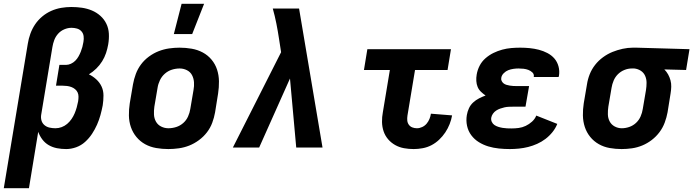

<svg xmlns="http://www.w3.org/2000/svg" viewBox="-33 -780 3665 1015"><path d="M-13 215 114 -549Q118 -575 127.5 -601.5Q137 -628 152.5 -651Q168 -674 190 -692.5Q212 -711 238 -722.5Q264 -734 291 -738.5Q318 -743 344 -743Q373 -743 400.5 -739Q428 -735 453 -724.5Q478 -714 498 -696Q518 -678 529.5 -654Q541 -630 542.5 -602Q544 -574 539 -545Q535 -522 527.5 -499.5Q520 -477 507 -456Q494 -435 476 -417.5Q458 -400 437 -387Q458 -377 476 -360.5Q494 -344 504 -322.5Q514 -301 514 -275Q514 -249 510 -223Q505 -197 498 -171.5Q491 -146 480 -121Q469 -96 453.5 -72.5Q438 -49 417 -30Q396 -11 369.5 -1.5Q343 8 317 8Q292 8 268.5 3.5Q245 -1 225 -12.5Q205 -24 191 -42.5Q177 -61 169 -83L120 215ZM260 -102Q277 -102 293 -108Q309 -114 322 -125Q335 -136 345 -150.5Q355 -165 361.5 -180.5Q368 -196 372.5 -212Q377 -228 380 -244Q382 -257 382 -269Q382 -281 377.5 -291Q373 -301 364 -308.5Q355 -316 344 -320Q333 -324 321.5 -325.5Q310 -327 298 -327H263L281 -437H316Q329 -437 342 -443Q355 -449 365 -459Q375 -469 382 -481.5Q389 -494 394 -506.5Q399 -519 402.5 -532Q406 -545 408 -558Q411 -574 409 -589Q407 -604 397.5 -614.5Q388 -625 374 -629Q360 -633 345 -633Q326 -633 307 -625Q288 -617 274.5 -602Q261 -587 254 -568.5Q247 -550 244 -531L185 -175Q182 -159 186 -144Q190 -129 201.5 -119Q213 -109 228.5 -105.5Q244 -102 260 -102Z M857 8Q824 8 792.5 2.5Q761 -3 734.5 -17.5Q708 -32 688.5 -55.5Q669 -79 659 -108Q649 -137 648.5 -169.5Q648 -202 653 -234L670 -334Q675 -362 685 -389Q695 -416 712.5 -439.5Q730 -463 754.5 -481Q779 -499 806 -509.5Q833 -520 861 -524Q889 -528 916 -528Q949 -528 980.5 -522.5Q1012 -517 1039 -502.5Q1066 -488 1085.5 -464.5Q1105 -441 1114.5 -412Q1124 -383 1124.5 -350.5Q1125 -318 1120 -286L1104 -186Q1099 -158 1089 -131Q1079 -104 1061 -80.5Q1043 -57 1018.5 -39Q994 -21 967.5 -10.5Q941 0 912.5 4Q884 8 857 8ZM857 -102Q878 -102 898.5 -108.5Q919 -115 935.5 -129.5Q952 -144 961 -164Q970 -184 973 -204L990 -304Q994 -325 992.5 -345.5Q991 -366 982 -383Q973 -400 955 -409Q937 -418 917 -418Q896 -418 875.5 -411.5Q855 -405 838.5 -390.5Q822 -376 812.5 -356Q803 -336 800 -316L783 -216Q780 -195 781 -174.5Q782 -154 791.5 -137Q801 -120 819 -111Q837 -102 857 -102ZM886 -600 927 -760H1046L983 -600Z M1337 0H1198L1453 -504L1442 -575Q1436 -615 1428 -655.5Q1420 -696 1409 -735H1548L1561 -658L1672 0H1533L1500 -365Z M2154 8Q2128 8 2103 3.5Q2078 -1 2056.5 -13Q2035 -25 2019 -43.5Q2003 -62 1995 -85.5Q1987 -109 1986.5 -135Q1986 -161 1991 -187L2028 -410H1891L1909 -520H2351L2333 -410H2161L2121 -169Q2119 -156 2120 -143.5Q2121 -131 2128 -121Q2135 -111 2146.5 -106.5Q2158 -102 2171 -102Q2185 -102 2199 -108.5Q2213 -115 2222.5 -126.5Q2232 -138 2237.5 -151.5Q2243 -165 2245 -179L2357 -170Q2353 -147 2344 -124Q2335 -101 2321 -80Q2307 -59 2288.5 -41.5Q2270 -24 2248 -12.5Q2226 -1 2201.5 3.5Q2177 8 2154 8Z M2662 8Q2633 8 2604 5Q2575 2 2548.5 -6Q2522 -14 2498.5 -28.5Q2475 -43 2458.5 -65Q2442 -87 2436 -115Q2430 -143 2435 -172Q2438 -190 2446 -207.5Q2454 -225 2468 -238Q2482 -251 2499.5 -260Q2517 -269 2534 -275Q2521 -284 2509.5 -295Q2498 -306 2492 -320.5Q2486 -335 2485 -352Q2484 -369 2487 -386Q2491 -410 2502.5 -432.5Q2514 -455 2533.5 -472Q2553 -489 2575.5 -500Q2598 -511 2622 -517.5Q2646 -524 2670 -526Q2694 -528 2717 -528Q2743 -528 2767.5 -525.5Q2792 -523 2815.5 -517Q2839 -511 2861 -499.5Q2883 -488 2898 -470.5Q2913 -453 2919.5 -429Q2926 -405 2922 -380L2920 -373H2788L2789 -374Q2791 -388 2781.5 -397Q2772 -406 2760 -410.5Q2748 -415 2735 -416.5Q2722 -418 2708 -418Q2695 -418 2681 -416Q2667 -414 2654 -409Q2641 -404 2630 -393Q2619 -382 2617 -369Q2615 -360 2619 -352Q2623 -344 2629.5 -339Q2636 -334 2644.5 -331.5Q2653 -329 2662 -327.5Q2671 -326 2680 -325.5Q2689 -325 2698 -325H2764L2745 -216H2679Q2668 -216 2656.5 -215.5Q2645 -215 2634 -212.5Q2623 -210 2611.5 -206Q2600 -202 2590 -195.5Q2580 -189 2573 -179Q2566 -169 2564 -158Q2562 -146 2567 -135.5Q2572 -125 2581 -119Q2590 -113 2601 -109.5Q2612 -106 2624 -104Q2636 -102 2647.5 -101.5Q2659 -101 2671 -101Q2690 -101 2709 -103.5Q2728 -106 2746 -114.5Q2764 -123 2779.5 -137Q2795 -151 2802 -169L2913 -125Q2904 -102 2887.5 -81.5Q2871 -61 2850.5 -45.5Q2830 -30 2806.5 -19.5Q2783 -9 2759 -3Q2735 3 2710.5 5.5Q2686 8 2662 8Z M3253 8Q3221 8 3190 2.5Q3159 -3 3132.5 -18Q3106 -33 3087 -56.5Q3068 -80 3058.5 -109Q3049 -138 3048.5 -170Q3048 -202 3053 -234L3070 -334Q3074 -361 3084.5 -387.5Q3095 -414 3113 -437Q3131 -460 3155 -477.5Q3179 -495 3205 -505.5Q3231 -516 3258.5 -522Q3286 -528 3313 -528H3331L3612 -520L3594 -410L3479 -413Q3491 -401 3499 -386.5Q3507 -372 3511.5 -355.5Q3516 -339 3515.5 -321.5Q3515 -304 3512 -286L3496 -186Q3491 -159 3481 -132Q3471 -105 3453.5 -81.5Q3436 -58 3412.5 -40Q3389 -22 3362.5 -11Q3336 0 3308 4Q3280 8 3253 8ZM3254 -102Q3274 -102 3294 -109Q3314 -116 3329.5 -130.5Q3345 -145 3353.5 -164.5Q3362 -184 3365 -204L3382 -304Q3385 -323 3385 -342.5Q3385 -362 3377.5 -379Q3370 -396 3354.5 -406Q3339 -416 3320 -418H3307Q3287 -418 3267.5 -410Q3248 -402 3233.5 -387.5Q3219 -373 3211 -354Q3203 -335 3200 -316L3183 -216Q3180 -196 3180.5 -175.5Q3181 -155 3190 -138Q3199 -121 3216.5 -111.5Q3234 -102 3254 -102Z"/></svg>

Font: Iosevka Extrabold Extended
Style: Italic
Weight: 800
Width: 7
Italic angle: -9°
Monospace: yes
Designer: Belleve Invis
Foundry: Belleve Invis
Version: Version 32.5.0; ttfautohint (v1.8.4)